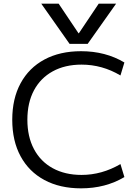

<svg xmlns="http://www.w3.org/2000/svg" viewBox="-20 -1020 756 1050"><path d="M205.6 -1000H300.7L409.3 -838.1H411.3L519.9 -1000H615L459.4 -780H360.6ZM423.3 10Q307.7 10 223 -35.5Q138.3 -81 92.7 -165.2Q47 -249.3 47 -365Q47 -480.7 92.7 -564.8Q138.3 -649 223 -694.5Q307.7 -740 423.3 -740Q556.7 -740 660.3 -678.3L638.7 -607.3Q539 -666.6 426 -666.6Q335.4 -666.6 268.5 -629.9Q201.7 -593.3 165.7 -525.8Q129.7 -458.3 129.7 -365Q129.7 -272.7 165.7 -204.7Q201.7 -136.7 268.5 -100.1Q335.4 -63.4 426 -63.4Q537 -63.4 638.7 -122.7L660.3 -51.7Q556.7 10 423.3 10Z"/></svg>

Font: M PLUS 2 Thin
Style: Regular
Weight: 100
Designer: Coji Morishita
Foundry: UNDERFOREST DESIGN
Version: Version 1.001